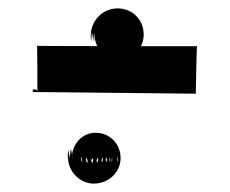

<svg xmlns="http://www.w3.org/2000/svg" viewBox="-20 -593 547 457"><path d="M258 -573C224 -572 196 -544 196 -508C196 -474 198 -540 198 -505C198 -471 201 -538 202 -503C203 -470 204 -538 205 -504C206 -472 206 -541 206 -508C206 -476 205 -545 205 -511C205 -478 231 -451 264 -451C298 -451 323 -480 322 -513C321 -548 293 -574 258 -573ZM68 -484C69 -485 69 -372 69 -372C71 -383 53 -383 59 -374L446 -370C446 -370 448 -483 449 -483C449 -483 67 -483 68 -484ZM209 -277C177 -278 151 -251 151 -217C151 -183 154 -251 156 -215C159 -181 162 -247 165 -211C169 -177 172 -243 176 -208C180 -174 184 -241 189 -206C194 -173 198 -240 203 -206C207 -173 211 -241 215 -207C219 -174 223 -242 226 -208C230 -175 232 -243 235 -208C238 -175 242 -243 242 -208C242 -175 248 -243 248 -208C248 -175 251 -243 252 -209C253 -176 255 -243 255 -209C255 -176 257 -244 257 -209C257 -176 259 -245 260 -211C261 -179 261 -247 261 -214C261 -182 261 -251 260 -217C259 -185 256 -253 256 -218C256 -185 254 -253 254 -218C254 -185 250 -252 250 -217C250 -184 247 -252 247 -217C247 -184 242 -252 242 -217C242 -184 238 -252 235 -217C232 -184 229 -252 225 -217C222 -184 218 -251 214 -216C210 -183 206 -250 202 -215C198 -182 194 -249 190 -215C186 -182 182 -250 178 -216C174 -184 171 -252 168 -219C165 -187 162 -256 160 -223C157 -191 156 -260 154 -226C152 -194 150 -262 147 -227C145 -194 144 -260 142 -224C140 -189 142 -255 142 -218C142 -185 170 -156 203 -156C238 -156 266 -182 267 -215C268 -249 243 -276 209 -277Z"/></svg>

Font: Hussar Wojna
Style: 3
Weight: 400
Designer: Robert Jablonski
Foundry: Cannot Into Space Fonts
Version: Version 1.01